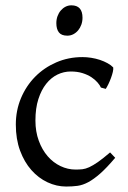

<svg xmlns="http://www.w3.org/2000/svg" viewBox="-20 -682 477 717"><path d="M410.2 -92.8Q378.4 -55.2 354.2 -33.9Q330.1 -12.7 309.6 -1.7Q289.1 9.3 269.5 12Q250 14.6 227.1 14.6Q191.4 14.6 157.5 -1.2Q123.5 -17.1 97.2 -46.9Q70.8 -76.7 54.9 -119.6Q39.1 -162.6 39.1 -216.8Q39.1 -269.5 58.3 -315.4Q77.6 -361.3 111.1 -395.3Q144.5 -429.2 189.9 -449Q235.4 -468.8 288.1 -468.8Q304.2 -468.8 321 -466.1Q337.9 -463.4 353.3 -458.3Q368.7 -453.1 381.6 -446Q394.5 -439 402.8 -430.2Q403.8 -424.3 401.4 -413.6Q398.9 -402.8 394.5 -390.9Q390.1 -378.9 384.8 -367.9Q379.4 -356.9 375 -350.1L356.9 -355Q353 -363.8 344.2 -374Q335.4 -384.3 321.5 -393.6Q307.6 -402.8 288.3 -408.9Q269 -415 244.1 -415Q218.3 -415 194.6 -403.6Q170.9 -392.1 152.6 -369.1Q134.3 -346.2 123.3 -312Q112.3 -277.8 112.3 -231.9Q112.3 -190.4 124.8 -156.5Q137.2 -122.6 158 -98.6Q178.7 -74.7 205.8 -61.8Q232.9 -48.8 262.2 -48.8Q275.9 -48.8 287.6 -50Q299.3 -51.3 313.2 -57.6Q327.1 -64 345.5 -76.7Q363.8 -89.4 391.1 -112.8ZM288.1 -615.7Q288.1 -602.1 283.7 -589.8Q279.3 -577.6 271.7 -568.6Q264.2 -559.6 253.9 -554.2Q243.7 -548.8 231.4 -548.8Q209.5 -548.8 200 -561Q190.4 -573.2 190.4 -595.7Q190.4 -609.4 194.8 -621.6Q199.2 -633.8 207 -642.8Q214.8 -651.9 224.9 -657Q234.9 -662.1 246.6 -662.1Q288.1 -662.1 288.1 -615.7Z"/></svg>

Font: Gentium Unicode
Style: Regular
Weight: 400
Version: Version 1.009